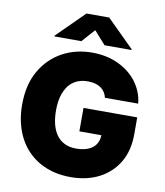

<svg xmlns="http://www.w3.org/2000/svg" viewBox="-101 -1042 976 1135"><g transform="rotate(10 386.5 -474.5)"><path d="M44 -362.2Q44 -482.6 92 -566.1Q116.5 -608.7 149.3 -640.6Q182.2 -672.6 221.6 -694.1Q261 -715.6 305.9 -726.4Q350.9 -737.2 399.1 -737.2Q442.1 -737.2 480.6 -729.4Q519.2 -721.6 554.7 -705.3Q589.5 -689.3 618.1 -666.9Q646.7 -644.5 667.8 -616.7Q688.9 -588.8 702.1 -556.1Q715.2 -523.4 718.8 -487.2H519.2Q510.3 -524.9 480.8 -545.1Q451.3 -565.3 403.4 -565.3Q374.3 -565.3 351.4 -557.5Q328.5 -549.7 311.1 -536Q293.7 -522.4 281.4 -503.4Q269.2 -484.4 261.5 -462.2Q253.9 -440 250.5 -415.3Q247.2 -390.6 247.2 -365.1Q247.2 -317.1 256.9 -279.5Q266.7 -241.8 286.2 -215.7Q305.8 -189.6 334.7 -175.8Q363.6 -161.9 402 -161.9Q435 -161.9 460 -169.2Q485.1 -176.5 502 -190Q518.8 -203.5 527.5 -222.7Q536.2 -241.8 536.9 -265.6H404.8V-406.2H727.3V-305.4Q727.3 -206 685.4 -135.7Q664.4 -100.5 635.1 -73.3Q605.8 -46.2 569.6 -27.7Q533.4 -9.2 490.8 0.4Q448.2 9.9 400.6 9.9Q345.5 9.9 297.8 -2.1Q250 -14.2 210.4 -37.1Q170.8 -60 139.7 -92.9Q108.7 -125.7 87.5 -167.1Q66.4 -208.5 55.2 -257.6Q44 -306.8 44 -362.2ZM325.3 -958.8H461.6L625 -796.9V-792.6H463.1L393.5 -870.7L323.9 -792.6H161.9V-796.9Z"/></g></svg>

Font: Inter P Black
Style: Regular
Weight: 900
Designer: Rasmus Andersson
Foundry: rsms
Version: Version 3.018;git-588b23468